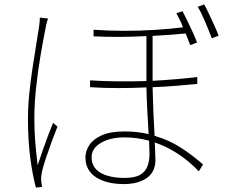

<svg xmlns="http://www.w3.org/2000/svg" viewBox="-20 -813 1040 872"><path d="M198 -729Q195 -719 192 -709Q189 -699 187 -685Q175 -626 163 -554.5Q151 -483 143.5 -410.5Q136 -338 136 -276Q136 -218 140 -169.5Q144 -121 151 -62Q160 -90 172.5 -126Q185 -162 198 -196.5Q211 -231 221 -255L241 -238Q230 -211 215.5 -171.5Q201 -132 188.5 -94.5Q176 -57 171 -35Q169 -25 167.5 -13.5Q166 -2 167 8Q168 15 169 23Q170 31 171 36L143 39Q128 -17 117.5 -95.5Q107 -174 107 -275Q107 -329 113 -387.5Q119 -446 127.5 -502.5Q136 -559 144 -607.5Q152 -656 157 -689Q159 -703 160 -714Q161 -725 161 -733ZM907 -793Q917 -776 929 -750.5Q941 -725 953 -698.5Q965 -672 973 -651L942 -639Q929 -673 911.5 -714.5Q894 -756 878 -782ZM657 -174Q602 -189 545 -189Q480 -189 438 -164Q396 -139 396 -99Q396 -52 436.5 -28.5Q477 -5 545 -5Q594 -5 618 -20Q642 -35 650.5 -60Q659 -85 659 -114ZM809 -762Q818 -745 830.5 -719.5Q843 -694 855 -667.5Q867 -641 875 -620L844 -608L823 -662V-661Q792 -658 753.5 -655Q715 -652 673 -650V-446Q729 -449 781 -453.5Q833 -458 876 -463V-432Q834 -428 782 -423.5Q730 -419 673 -417Q674 -366 676.5 -307.5Q679 -249 682 -196Q748 -177 802 -142Q856 -107 902 -66L883 -35Q794 -128 683 -166L686 -87Q686 -32 646.5 -4.5Q607 23 543 23Q464 23 416 -8Q368 -39 368 -99Q368 -126 385 -153Q402 -180 441 -198Q480 -216 545 -216Q604 -216 655 -204Q652 -252 649 -309.5Q646 -367 645 -416Q582 -413 516.5 -413Q451 -413 389 -417V-448Q452 -444 517.5 -443.5Q583 -443 645 -445V-649Q586 -646 524 -645.5Q462 -645 405 -648V-678Q472 -673 545 -673Q618 -673 687 -677.5Q756 -682 811 -689Q804 -708 796 -724Q788 -740 781 -753Z"/></svg>

Font: Source Han Sans SC ExtraLight
Style: Regular
Weight: 250
Designer: Ryoko NISHIZUKA 西塚涼子 (kana, bopomofo & ideographs); Paul D. Hunt (Latin, Greek & Cyrillic); Sandoll Communications 산돌커뮤니
Foundry: Adobe
Version: Version 2.004;hotconv 1.0.118;makeotfexe 2.5.65603